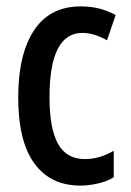

<svg xmlns="http://www.w3.org/2000/svg" viewBox="-20 -571 410 601"><path d="M232 10Q138 10 87.5 -59.5Q37 -129 37 -266Q37 -401 86.5 -476Q136 -551 233 -551Q265 -551 291.5 -544Q318 -537 342 -524L315 -445Q295 -456 276 -462Q257 -468 238 -468Q135 -468 135 -267Q135 -169 161.5 -121Q188 -73 246 -73Q291 -73 336 -99V-16Q315 -3 286 3.5Q257 10 232 10Z"/></svg>

Font: Noto Sans ExtraCondensed Medium
Style: Regular
Weight: 500
Width: 2
Designer: Monotype Design Team
Foundry: Monotype Imaging Inc.
Version: Version 2.013; ttfautohint (v1.8.4.7-5d5b)